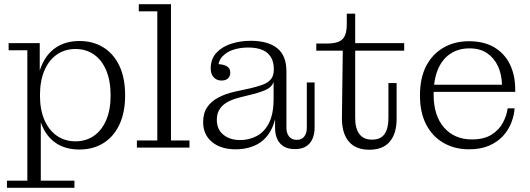

<svg xmlns="http://www.w3.org/2000/svg" viewBox="-20 -702 2518 913"><path d="M358 9Q291 9 245.5 -22Q200 -53 177.5 -111Q155 -169 155 -248L153 -249Q153 -329 176.5 -387Q200 -445 246 -476Q292 -507 358 -507Q422 -507 471 -477Q520 -447 547.5 -389.5Q575 -332 575 -248Q575 -167 547.5 -109Q520 -51 471 -21Q422 9 358 9ZM339 -30Q389 -30 426.5 -56Q464 -82 485 -131Q506 -180 506 -248Q506 -318 485 -367.5Q464 -417 426.5 -443Q389 -469 339 -469Q289 -469 251 -443Q213 -417 191.5 -367.5Q170 -318 170 -248Q170 -180 191.5 -131Q213 -82 251 -56Q289 -30 339 -30ZM13 191V157H110V-463H21V-497H169V-326L162 -250L174 -160V157H334V191Z M631 0V-34H728V-648H640V-682H793V-34H881V0Z M1033 -319Q1011 -319 996.5 -334Q982 -349 982 -376Q982 -422 1009 -451Q1036 -480 1079.5 -494Q1123 -508 1172 -508Q1254 -508 1298 -473Q1342 -438 1342 -363L1282 -374Q1282 -423 1252 -449.5Q1222 -476 1159 -476Q1123 -476 1091 -466Q1059 -456 1038.5 -434.5Q1018 -413 1016 -377L1013 -397Q1040 -397 1057.5 -387.5Q1075 -378 1075 -357Q1075 -339 1064 -329Q1053 -319 1033 -319ZM1382 7Q1336 7 1312 -20Q1288 -47 1288 -95V-170H1281V-312H1277L1282 -343V-374L1342 -363V-94Q1342 -69 1354.5 -53Q1367 -37 1391 -37Q1415 -37 1427 -53Q1439 -69 1439 -94V-310H1476V-96Q1476 -48 1452.5 -20.5Q1429 7 1382 7ZM1100 8Q1030 8 988 -27Q946 -62 946 -121Q946 -164 965 -192Q984 -220 1018 -238Q1052 -256 1096 -266L1174 -283Q1207 -291 1231 -300Q1255 -309 1268.5 -325.5Q1282 -342 1282 -371L1286 -312H1281Q1273 -290 1250.5 -278Q1228 -266 1182 -254L1125 -240Q1088 -231 1063 -217.5Q1038 -204 1024.5 -183Q1011 -162 1011 -132Q1011 -87 1042 -61.5Q1073 -36 1122 -36Q1165 -36 1201.5 -55.5Q1238 -75 1259.5 -118Q1281 -161 1281 -231L1297 -228Q1298 -145 1273.5 -93Q1249 -41 1204.5 -16.5Q1160 8 1100 8Z M1736 10Q1670 10 1637 -31Q1604 -72 1606 -148L1610 -461H1484V-495H1534Q1570 -495 1591 -504Q1612 -513 1620.5 -533.5Q1629 -554 1629 -587V-637H1669V-140Q1669 -91 1689 -64.5Q1709 -38 1749 -38Q1790 -38 1808.5 -64.5Q1827 -91 1827 -140V-307H1866V-137Q1866 -67 1833.5 -28.5Q1801 10 1736 10ZM1669 -461V-497H1902V-461Z M2210 8Q2142 8 2089 -22.5Q2036 -53 2006.5 -110Q1977 -167 1977 -248Q1977 -331 2006.5 -388Q2036 -445 2089 -475.5Q2142 -506 2210 -506L2212 -472Q2161 -472 2122.5 -447Q2084 -422 2063 -373.5Q2042 -325 2042 -253Q2042 -152 2091.5 -95.5Q2141 -39 2224 -39Q2282 -39 2318 -62Q2354 -85 2372 -119.5Q2390 -154 2394 -187H2427Q2425 -154 2411.5 -119Q2398 -84 2372 -55.5Q2346 -27 2306 -9.5Q2266 8 2210 8ZM2013 -265V-299H2367L2430 -276V-265ZM2367 -299Q2366 -348 2348 -387Q2330 -426 2296.5 -449Q2263 -472 2212 -472L2210 -506Q2282 -506 2331 -476.5Q2380 -447 2405 -395.5Q2430 -344 2430 -276Z"/></svg>

Font: Montagu Slab 144pt Light
Style: Regular
Weight: 300
Designer: Florian Karsten
Foundry: Florian Karsten
Version: Version 1.000